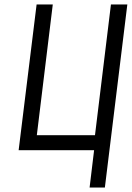

<svg xmlns="http://www.w3.org/2000/svg" viewBox="-20 -669 587 855"><path d="M447 166 547 -649H474L403 -67H144L215 -649H143L63 0H399L379 166Z"/></svg>

Font: Gamestation Condensed
Style: Italic
Weight: 400
Width: 3
Designer: Jonas Hecksher
Foundry: Jonas Hecksher, Playtypeª, e-types AS
Version: Version 1.003